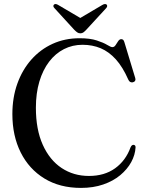

<svg xmlns="http://www.w3.org/2000/svg" viewBox="-20 -902 714 939"><path d="M643 -181.5Q641 -144.5 621.8 -109.2Q602.5 -74 568 -45.2Q533.5 -16.5 485 0.2Q436.5 17 376 17Q272.5 17 197.2 -29Q122 -75 81.2 -156.5Q40.5 -238 40.5 -344Q40.5 -425 64.8 -492.8Q89 -560.5 133.2 -610.5Q177.5 -660.5 237.5 -687.8Q297.5 -715 369 -715Q420.5 -715 453.2 -704.2Q486 -693.5 504 -682.5Q522 -671.5 529.5 -671.5Q539 -671.5 545.2 -681.2Q551.5 -691 558 -700.8Q564.5 -710.5 573 -710.5Q578.5 -710.5 582.2 -707.2Q586 -704 588.5 -695L641.5 -520Q644 -512.5 640.5 -506.8Q637 -501 629.5 -499.5Q622.5 -498 616.8 -501.2Q611 -504.5 607.5 -512.5Q580.5 -574 546.8 -611.5Q513 -649 472.5 -666Q432 -683 383.5 -683Q334.5 -683 292.8 -661.8Q251 -640.5 220.2 -600.2Q189.5 -560 172.5 -503Q155.5 -446 155.5 -375Q155.5 -268.5 189.2 -193.8Q223 -119 281.5 -80.2Q340 -41.5 415 -41.5Q491 -41.5 543 -79Q595 -116.5 618.5 -181.5Q622 -189 625.8 -191.5Q629.5 -194 634.5 -193.5Q639 -192.5 641 -189.5Q643 -186.5 643 -181.5ZM392.5 -802.5 265 -877.5Q252 -885.5 244.5 -880Q241.5 -877.5 241 -872.8Q240.5 -868 246 -862.5L343 -756.5Q351 -748.5 357.5 -743.8Q364 -739 373 -739Q382 -739 388.2 -743.8Q394.5 -748.5 402 -756.5L499.5 -862.5Q504.5 -868 504.2 -872.8Q504 -877.5 501 -880Q493.5 -885.5 480 -877.5L353 -802.5Z"/></svg>

Font: Fraunces 60pt
Style: Regular
Weight: 400
Version: Version 1.000;[b76b70a41]